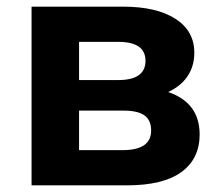

<svg xmlns="http://www.w3.org/2000/svg" viewBox="-20 -558 662 578"><path d="M581 -153Q581 -80 526 -40Q471 0 362 0H75V-538H350Q451 -538 508 -501.5Q565 -465 565 -399Q565 -359 544.5 -328.5Q524 -298 486 -281Q581 -249 581 -153ZM218 -317H336Q418 -317 418 -375Q418 -432 336 -432H218ZM435 -165Q435 -196 415 -210.5Q395 -225 352 -225H218V-106H349Q435 -106 435 -165Z"/></svg>

Font: Montserrat Alternates
Style: Bold
Weight: 700
Designer: Julieta Ulanovsky
Foundry: Julieta Ulanovsky
Version: Version 7.200